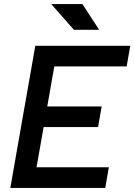

<svg xmlns="http://www.w3.org/2000/svg" viewBox="-20 -917 656 937"><path d="M30.3 0 152.3 -693.4H262.7L140.6 0ZM30.3 0 48.3 -100.6H511.2L493.7 0ZM82.5 -296.9 100.1 -397.5H476.1L458.5 -296.9ZM134.8 -592.8 152.3 -693.4H615.7L598.1 -592.8ZM340.8 -771.5 230 -897H382.3L463.9 -771.5Z"/></svg>

Font: Cascadia Mono Medium
Style: Italic
Weight: 500
Italic angle: -10°
Monospace: yes
Designer: Aaron Bell
Foundry: Saja Typeworks
Version: Version 2407.024